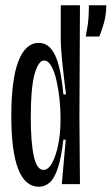

<svg xmlns="http://www.w3.org/2000/svg" viewBox="-20 -700 424 730"><path d="M128 10Q23 10 23 -259Q23 -398 50 -467.5Q77 -537 128 -537Q166 -537 188.5 -492Q211 -447 221 -341H231Q222 -412 216.5 -465.5Q211 -519 211 -554V-680H284L282 -252L284 0H215L230 -169H221Q213 -100 200 -61Q187 -22 169 -6Q151 10 128 10ZM145 -54Q164 -54 178.5 -81Q193 -108 201.5 -150.5Q210 -193 210 -240V-261Q210 -290 206 -326Q202 -362 194.5 -395Q187 -428 175 -449Q163 -470 148 -470Q126 -470 111.5 -418.5Q97 -367 97 -253Q97 -159 108.5 -106.5Q120 -54 145 -54ZM306 -561Q315 -607 316.5 -633.5Q318 -660 318 -680H384Q384 -644 375 -612Q366 -580 357 -561Z"/></svg>

Font: Bricolage Grotesque 96pt Condensed Light
Style: Regular
Weight: 300
Width: 3
Designer: Mathieu Triay
Foundry: Atelier Triay
Version: Version 1.001; ttfautohint (v1.8.4.7-5d5b);gftools[0.9.33.de